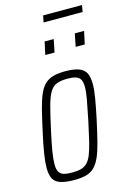

<svg xmlns="http://www.w3.org/2000/svg" viewBox="-124 -871 637 940"><g transform="rotate(-15 195.0 -401.0)"><path d="M133 8Q91 8 65 0Q39 -8 27.5 -27.5Q16 -47 16 -83Q16 -112 22.5 -154Q29 -196 42 -254Q56 -319 67.5 -365Q79 -411 92 -441Q105 -471 122.5 -487.5Q140 -504 165 -511Q190 -518 225 -518Q267 -518 292.5 -509.5Q318 -501 329.5 -480.5Q341 -460 341 -422Q341 -394 334 -352.5Q327 -311 315 -254Q301 -189 289.5 -143.5Q278 -98 265 -68.5Q252 -39 234.5 -22Q217 -5 192.5 1.5Q168 8 133 8ZM131 -30Q158 -30 176.5 -35Q195 -40 208.5 -53.5Q222 -67 232 -92.5Q242 -118 251.5 -157.5Q261 -197 273 -254Q285 -313 292.5 -353Q300 -393 300 -418Q300 -444 292.5 -457Q285 -470 269 -475Q253 -480 227 -480Q194 -480 173 -472Q152 -464 138 -441Q124 -418 112 -373Q100 -328 84 -254Q71 -196 64.5 -156.5Q58 -117 58 -91Q58 -66 65.5 -53Q73 -40 89 -35Q105 -30 131 -30ZM307 -620 320 -685H367L353 -620ZM153 -620 167 -685H213L200 -620ZM186 -776 193 -810H390L384 -776Z"/></g></svg>

Font: Saira ExtraCondensed ExtraLight
Style: Italic
Weight: 250
Width: 2
Italic angle: -12°
Designer: Hector Gatti with collaboration of the Omnibus-Type team
Foundry: Omnibus-Type
Version: Version 1.101